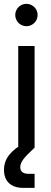

<svg xmlns="http://www.w3.org/2000/svg" viewBox="-31 -749 257 974"><path d="M61.5 -515.6H144.5V0H61.5ZM86.9 204.1Q41 204.1 15.1 180.4Q-10.7 156.7 -10.7 112.3Q-10.7 71.3 14.4 38.3Q39.6 5.4 97.7 -27.8L144.5 0Q102.5 38.6 87.2 59.3Q71.8 80.1 71.8 98.6Q71.8 115.2 82 124Q92.3 132.8 114.3 132.8H144.5V204.1ZM46.4 -672.9Q46.4 -688 54 -701.2Q61.5 -714.4 74.7 -721.9Q87.9 -729.5 103 -729.5Q118.2 -729.5 131.3 -721.9Q144.5 -714.4 152.1 -701.2Q159.7 -688 159.7 -672.9Q159.7 -657.7 152.1 -644.5Q144.5 -631.3 131.3 -623.8Q118.2 -616.2 103 -616.2Q87.9 -616.2 74.7 -623.8Q61.5 -631.3 54 -644.5Q46.4 -657.7 46.4 -672.9Z"/></svg>

Font: Intratopia Thin
Style: Regular
Weight: 100
Designer: Rasmus Andersson
Foundry: rsms
Version: Version 3.000;Glyphs 3.2.3 (3260)